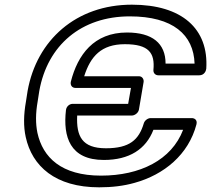

<svg xmlns="http://www.w3.org/2000/svg" viewBox="-20 -766 903 821"><path d="M535 -696C720 -696 808 -617 812 -494H688C688 -581 631 -627 523 -627C381 -627 312 -531 283 -417C280 -404 286 -390 303 -390H540L528 -322H291C278 -322 264 -312 262 -295C249 -181 279 -82 424 -82C533 -82 604 -128 636 -211H763C714 -82 579 -15 412 -15C242 -15 163 -93 140 -198C132 -237 132 -281 141 -332L148 -377C183 -573 328 -696 535 -696ZM98 -377 91 -332C81 -276 80 -225 90 -180C117 -56 216 35 404 35C459 35 509 29 555 16C682 -19 786 -105 820 -234C825 -254 811 -261 800 -261H624C613 -261 599 -252 595 -239C574 -168 534 -132 433 -132C330 -132 306 -184 310 -272H544C555 -272 571 -282 574 -297L594 -415C596 -426 589 -440 574 -440H340C367 -525 413 -577 514 -577C616 -577 643 -540 636 -467C635 -454 644 -444 657 -444H832C853 -444 861 -462 862 -472C873 -643 758 -746 544 -746C306 -746 137 -595 98 -377Z"/></svg>

Font: Asimov
Style: XWidOuIt
Weight: 500
Designer: Google
Version: Version 2.000980; 2014